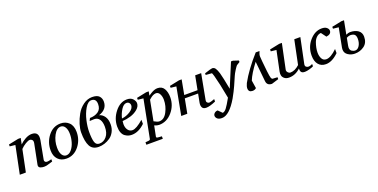

<svg xmlns="http://www.w3.org/2000/svg" viewBox="-21 -1617 5441 2767"><g transform="rotate(-20 2699.5 -233.5)"><path d="M527 -20Q436 12 393 12Q381 12 368.5 10Q356 8 340 3Q324 -2 316 -15Q308 -28 312 -47L373 -354Q380 -390 365 -406.5Q350 -423 329 -423Q305 -423 261.5 -397Q218 -371 185 -336L116 0H23L110 -425L26 -434V-463L177 -494H217L198 -401Q235 -439 286 -466.5Q337 -494 384 -494Q496 -494 473 -366L420 -84Q417 -67 426 -56.5Q435 -46 444.5 -44Q454 -42 463 -42Q483 -42 526 -55Z M1004 -300Q1004 -175 927.5 -81.5Q851 12 738 12Q656 12 608 -39Q560 -90 560 -177Q560 -303 635.5 -398.5Q711 -494 825 -494Q902 -494 953 -445Q1004 -396 1004 -300ZM903 -304Q903 -373 878 -412Q853 -451 814 -451Q751 -451 706 -367.5Q661 -284 661 -182Q661 -110 686 -71.5Q711 -33 750 -33Q795 -33 831 -76.5Q867 -120 885 -181.5Q903 -243 903 -304Z M1522 -577Q1522 -459 1390 -415Q1437 -404 1469.5 -358Q1502 -312 1502 -236Q1502 -173 1476 -123.5Q1450 -74 1409 -45.5Q1368 -17 1322.5 -2.5Q1277 12 1232 12Q1138 12 1100 -59Q1062 -130 1062 -268Q1062 -323 1083.5 -393.5Q1105 -464 1143.5 -533Q1182 -602 1246 -649Q1310 -696 1383 -696Q1458 -696 1490 -662.5Q1522 -629 1522 -577ZM1432 -571Q1432 -657 1357 -657Q1305 -657 1260.5 -581.5Q1216 -506 1194.5 -411Q1173 -316 1173 -238Q1173 -132 1189.5 -80.5Q1206 -29 1257 -29Q1322 -29 1367 -82.5Q1412 -136 1412 -231Q1412 -304 1384 -345Q1356 -386 1303 -386L1234 -383L1253 -423Q1327 -423 1379.5 -458Q1432 -493 1432 -571Z M1964 -393Q1964 -342 1916.5 -302Q1869 -262 1806.5 -243Q1744 -224 1680 -220Q1676 -194 1676 -174Q1676 -119 1702 -83.5Q1728 -48 1771 -48Q1830 -48 1941 -145V-82Q1844 12 1738 12Q1712 12 1687 4.5Q1662 -3 1636 -21.5Q1610 -40 1594.5 -78Q1579 -116 1579 -170Q1579 -291 1658.5 -392Q1738 -493 1843 -493Q1904 -493 1934 -458.5Q1964 -424 1964 -393ZM1875 -394Q1875 -415 1860 -431Q1845 -447 1821 -447Q1776 -447 1738 -387Q1700 -327 1684 -258Q1753 -265 1814 -304.5Q1875 -344 1875 -394Z M2443 -309Q2443 -183 2359.5 -85.5Q2276 12 2157 12Q2127 12 2086 -6L2054 155Q2051 172 2074 175L2137 180V218H1885V180L1937 175Q1958 173 1961 155L2074 -425L1990 -434V-463L2141 -494H2180L2168 -432Q2170 -433 2183.5 -442Q2197 -451 2202.5 -454.5Q2208 -458 2221 -465.5Q2234 -473 2243 -477Q2252 -481 2264.5 -485.5Q2277 -490 2288.5 -492Q2300 -494 2312 -494Q2381 -494 2412 -440.5Q2443 -387 2443 -309ZM2344 -305Q2344 -355 2324 -394Q2304 -433 2266 -433Q2255 -433 2242 -429Q2229 -425 2218.5 -420Q2208 -415 2197 -407Q2186 -399 2179.5 -393.5Q2173 -388 2165.5 -381.5Q2158 -375 2157 -375L2097 -65Q2148 -35 2177 -35Q2252 -35 2298 -122.5Q2344 -210 2344 -305Z M3028 -29Q2934 12 2881 12Q2835 12 2820 -16.5Q2805 -45 2812 -86L2838 -221H2634L2592 0H2499L2579 -425L2494 -434V-463L2645 -494H2685L2643 -269H2847L2888 -482H2980L2907 -94Q2902 -74 2914 -58.5Q2926 -43 2946 -43Q2956 -43 2973 -48Q2990 -53 3008 -59.5Q3026 -66 3028 -67Z M3554 -444 3504 -413Q3492 -401 3463.5 -356Q3435 -311 3422 -280Q3420 -276 3398 -225Q3376 -174 3363.5 -146Q3351 -118 3327 -70Q3303 -22 3281 16Q3156 229 3043 229Q2994 229 2972 208Q2950 187 2950 163Q2950 140 2969.5 122.5Q2989 105 3019 104L3077 162Q3107 159 3137 120Q3167 81 3222 -18Q3197 -151 3180 -229Q3136 -427 3123 -428L3032 -435V-460Q3134 -494 3152 -494Q3182 -494 3200 -467.5Q3218 -441 3235 -386Q3255 -315 3290 -130L3442 -494H3471L3554 -467Z M3529 -48Q3529 -78 3550 -123Q3645 -297 3821 -494H3879Q3858 -450 3859 -418Q3859 -409 3865 -339Q3871 -269 3881 -183.5Q3891 -98 3900 -74Q3909 -54 3923 -54L3994 -50V-21L3887 12Q3812 11 3805 -59L3774 -367Q3666 -226 3629 -131L3648 -10Q3626 12 3590 12Q3529 12 3529 -48Z M4528 -24Q4507 -12 4464.5 0Q4422 12 4392 12Q4378 12 4367.5 9.5Q4357 7 4350 3Q4343 -1 4338.5 -7.5Q4334 -14 4331.5 -19.5Q4329 -25 4328 -32.5Q4327 -40 4327 -44Q4327 -48 4327 -55Q4327 -62 4327 -63Q4249 12 4151 12Q4108 12 4081.5 -9Q4055 -30 4049 -57Q4043 -84 4049 -113L4114 -425L4030 -434V-463L4181 -494H4222L4142 -113Q4137 -89 4155 -69.5Q4173 -50 4194 -50Q4263 -50 4332 -114L4408 -482H4501L4421 -97Q4415 -69 4430 -55Q4445 -41 4465 -41Q4496 -41 4528 -59Z M4933 -424Q4933 -369 4856 -359L4799 -436Q4761 -434 4731.5 -406.5Q4702 -379 4687 -338.5Q4672 -298 4664.5 -259Q4657 -220 4657 -186Q4657 -131 4678.5 -92Q4700 -53 4746 -53Q4814 -53 4912 -149V-86Q4812 12 4716 12Q4644 12 4603 -37Q4562 -86 4562 -174Q4562 -305 4644 -399.5Q4726 -494 4831 -494Q4881 -494 4907 -472Q4933 -450 4933 -424Z M5367 -173Q5367 -81 5305 -34.5Q5243 12 5159 12Q5104 12 5057 -18.5Q5010 -49 5010 -104Q5010 -112 5012 -130L5069 -425L4984 -434V-463L5135 -494H5175L5135 -287Q5171 -304 5195 -304Q5274 -304 5320.5 -270Q5367 -236 5367 -173ZM5271 -175Q5271 -220 5251 -240.5Q5231 -261 5182 -261Q5173 -261 5154.5 -255Q5136 -249 5127 -243L5105 -128Q5102 -113 5102 -102Q5102 -63 5127 -46Q5152 -29 5180 -29Q5218 -29 5244.5 -71.5Q5271 -114 5271 -175Z"/></g></svg>

Font: Veleka
Style: Italic
Weight: 400
Italic angle: -12°
Designer: Stefan Peev, Context Ltd, 2016; SIL International, 1997-2014.
Foundry: Stefan Peev, Context Ltd, 2016
Version: Version 1.000